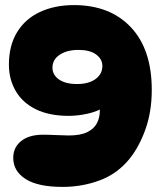

<svg xmlns="http://www.w3.org/2000/svg" viewBox="-20 -724 631 754"><path d="M32 -104Q32 -145 63 -170Q94 -195 149 -195Q172 -195 202 -193.5Q232 -192 250 -192Q296 -192 322.5 -205Q349 -218 360.5 -240Q372 -262 372 -289Q372 -306 369 -321L396 -307Q363 -286 324 -277.5Q285 -269 250 -269Q173 -269 120.5 -295Q68 -321 41.5 -367Q15 -413 15 -470Q15 -545 47 -597.5Q79 -650 137 -677Q195 -704 270 -704Q412 -704 494 -617Q576 -530 576 -371Q576 -287 552 -218.5Q528 -150 490 -102Q442 -42 372.5 -16Q303 10 226 10Q129 10 80.5 -21Q32 -52 32 -104ZM288 -528Q243 -528 214.5 -509Q186 -490 186 -458Q186 -430 211.5 -412Q237 -394 283 -394Q328 -394 355 -413.5Q382 -433 382 -465Q382 -492 357.5 -510Q333 -528 288 -528Z"/></svg>

Font: DynaPuff SemiBold
Style: Regular
Weight: 600
Designer: Toshi Omagari, Jennifer Daniel
Foundry: Google Fonts
Version: Version 2.000